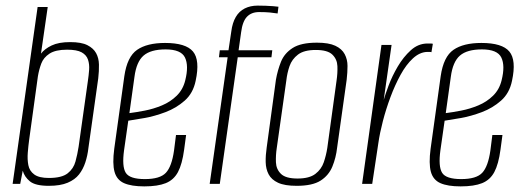

<svg xmlns="http://www.w3.org/2000/svg" viewBox="-20 -655 1865 684"><path d="M154 7Q106 7 86.5 -9Q67 -25 61 -47L52 0H25L114 -630H150L126 -464Q139 -481 164 -493Q189 -505 230 -505Q270 -505 291.5 -494Q313 -483 322.5 -465.5Q332 -448 332.5 -425Q333 -402 330 -376L295 -128Q292 -101 284 -76.5Q276 -52 261.5 -33.5Q247 -15 221 -4Q195 7 154 7ZM154 -21Q200 -21 221 -37.5Q242 -54 249 -80Q256 -106 260 -132L293 -366Q296 -386 297.5 -406Q299 -426 293.5 -442.5Q288 -459 271 -468.5Q254 -478 219 -478Q178 -478 156.5 -464Q135 -450 127 -428.5Q119 -407 115 -383L84 -158Q81 -136 79 -111.5Q77 -87 81 -66.5Q85 -46 102 -33.5Q119 -21 154 -21Z M494 9Q448 9 422 -2.5Q396 -14 388 -43Q380 -72 387 -125L423 -384Q433 -453 468.5 -477.5Q504 -502 568 -502Q642 -502 667.5 -471.5Q693 -441 677 -367Q668 -323 638 -296.5Q608 -270 569.5 -255.5Q531 -241 494.5 -234.5Q458 -228 437 -225L422 -120Q414 -62 428 -39.5Q442 -17 496 -17Q550 -17 571 -39.5Q592 -62 600 -119L607 -174H643L636 -122Q629 -70 614 -42Q599 -14 570.5 -2.5Q542 9 494 9ZM441 -252Q465 -255 496 -261Q527 -267 557 -279.5Q587 -292 609.5 -314Q632 -336 640 -369Q653 -421 639 -450Q625 -479 570 -479Q517 -479 491.5 -457Q466 -435 459 -381Z M727 0 791 -451H760L763 -476H794L804 -543Q808 -574 820 -594.5Q832 -615 852 -625Q872 -635 898 -635Q912 -635 926 -634.5Q940 -634 953 -633Q966 -632 972 -631L969 -607Q957 -609 941.5 -610.5Q926 -612 903 -612Q876 -612 860 -595.5Q844 -579 839 -540L830 -476H950L947 -451H827L763 0Z M1037 7Q994 7 970.5 -4Q947 -15 937 -34Q927 -53 926.5 -77.5Q926 -102 930 -129L963 -371Q969 -405 981 -435Q993 -465 1022.5 -484Q1052 -503 1109 -503Q1151 -503 1174.5 -492Q1198 -481 1208 -462Q1218 -443 1218 -420Q1218 -397 1215 -371L1181 -129Q1177 -93 1164 -61.5Q1151 -30 1122 -11.5Q1093 7 1037 7ZM1040 -19Q1082 -19 1103.5 -35.5Q1125 -52 1133.5 -77Q1142 -102 1146 -128L1179 -368Q1183 -395 1182 -419.5Q1181 -444 1164 -460.5Q1147 -477 1105 -477Q1063 -477 1041.5 -460.5Q1020 -444 1011.5 -419.5Q1003 -395 1000 -368L966 -128Q962 -102 963 -77Q964 -52 981 -35.5Q998 -19 1040 -19Z M1270 0 1339 -495H1375L1347 -299Q1352 -317 1364.5 -350.5Q1377 -384 1397 -418Q1417 -452 1443.5 -476Q1470 -500 1503 -500Q1507 -500 1513 -500Q1519 -500 1522 -499L1517 -469Q1515 -470 1510.5 -470Q1506 -470 1501 -470Q1475 -469 1451 -447Q1427 -425 1407 -388.5Q1387 -352 1371 -309Q1355 -266 1344 -223.5Q1333 -181 1328 -146L1306 0Z M1621 9Q1575 9 1549 -2.5Q1523 -14 1515 -43Q1507 -72 1514 -125L1550 -384Q1560 -453 1595.5 -477.5Q1631 -502 1695 -502Q1769 -502 1794.5 -471.5Q1820 -441 1804 -367Q1795 -323 1765 -296.5Q1735 -270 1696.5 -255.5Q1658 -241 1621.5 -234.5Q1585 -228 1564 -225L1549 -120Q1541 -62 1555 -39.5Q1569 -17 1623 -17Q1677 -17 1698 -39.5Q1719 -62 1727 -119L1734 -174H1770L1763 -122Q1756 -70 1741 -42Q1726 -14 1697.5 -2.5Q1669 9 1621 9ZM1568 -252Q1592 -255 1623 -261Q1654 -267 1684 -279.5Q1714 -292 1736.5 -314Q1759 -336 1767 -369Q1780 -421 1766 -450Q1752 -479 1697 -479Q1644 -479 1618.5 -457Q1593 -435 1586 -381Z"/></svg>

Font: Alumni Sans ExtraLight
Style: Italic
Weight: 250
Italic angle: -8°
Version: Version 1.016